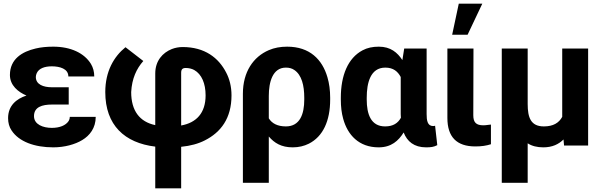

<svg xmlns="http://www.w3.org/2000/svg" viewBox="-20 -792 3258 1045"><path d="M24 -149C24 -124 30 -101 43 -82C83 -21 168 10 270 10C331 10 389 -6 428 -30C468 -54 501 -95 501 -156H360C360 -148 358 -141 354 -134C338 -109 304 -96 262 -96C215 -96 165 -114 165 -160C165 -210 210 -223 263 -223H354V-317H263C216 -317 175 -332 175 -373C175 -380 177 -387 180 -394C192 -420 223 -431 262 -431C305 -431 352 -418 352 -376H493C493 -401 487 -424 475 -444C439 -503 365 -538 270 -538C235 -538 203 -535 174 -528C101 -511 34 -471 34 -384C34 -327 79 -291 124 -272C69 -254 24 -217 24 -149Z M553 -291C553 -110 659 -14 825 6V233H966V7C1017 2 1060 -10 1095 -28C1182 -72 1240 -148 1240 -273C1240 -321 1229 -363 1211 -397C1170 -477 1095 -536 974 -536C953 -536 933 -532 915 -525C865 -505 825 -461 825 -392V-111C740 -129 694 -189 694 -291C698 -365 723 -418 760 -460L663 -535C600 -484 553 -404 553 -291ZM966 -109V-396C966 -414 973 -422 991 -422C1008 -422 1024 -418 1037 -411C1078 -388 1099 -337 1099 -273C1099 -177 1049 -124 966 -109Z M1302 203H1443V-49C1473 -14 1511 10 1573 10C1606 10 1635 3 1661 -10C1738 -49 1777 -134 1777 -250V-260C1777 -301 1772 -338 1762 -372C1734 -468 1666 -538 1543 -538C1506 -538 1473 -532 1443 -519C1359 -483 1302 -401 1302 -282ZM1443 -148V-270C1443 -344 1463 -424 1536 -424C1554 -424 1569 -420 1582 -411C1622 -384 1636 -327 1636 -260V-250C1636 -172 1613 -104 1536 -104C1491 -104 1460 -120 1443 -148Z M1835 -250C1835 -212 1839 -177 1848 -145C1872 -58 1933 10 2041 10C2110 10 2149 -26 2177 -71C2196 -22 2234 10 2299 10C2325 10 2341 8 2360 -2L2348 -108C2345 -106 2342 -106 2337 -106C2306 -106 2302 -138 2302 -171V-528H2180L2170 -465C2143 -506 2106 -538 2042 -538C2008 -538 1979 -532 1953 -518C1874 -476 1835 -382 1835 -260ZM1976 -250V-260C1976 -341 1996 -424 2077 -424C2121 -424 2145 -403 2161 -373V-171C2161 -164 2162 -158 2162 -151C2146 -122 2120 -104 2076 -104C1998 -104 1976 -172 1976 -250Z M2415 -150C2415 -47 2465 5 2567 5C2601 5 2627 1 2652 -7V-114L2634 -112C2627 -111 2620 -110 2611 -110C2572 -110 2556 -125 2556 -165L2557 -528H2415ZM2441 -603H2525L2605 -772H2477Z M2711 203H2852V-12C2875 3 2904 10 2937 10C2986 10 3021 -7 3047 -33L3050 0H3181V-528H3040V-156C3022 -123 2991 -104 2940 -104C2869 -104 2852 -152 2852 -226V-528H2711Z"/></svg>

Font: Asimov Pro
Style: Bd
Weight: 700
Designer: Google
Version: Version 2.000980; 2014